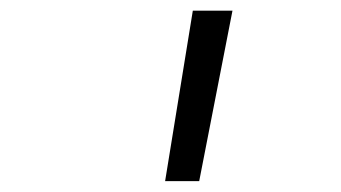

<svg xmlns="http://www.w3.org/2000/svg" viewBox="-20 -713 626 352"><path d="M282.7 -380.9H345.2L406.2 -693.4H333.5Z"/></svg>

Font: Cascadia Code NF Light
Style: Italic
Weight: 300
Italic angle: -10°
Monospace: yes
Designer: Aaron Bell
Foundry: Saja Typeworks
Version: Version 2404.023